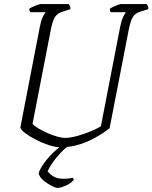

<svg xmlns="http://www.w3.org/2000/svg" viewBox="-20 -724 749 944"><path d="M277 0Q252 0 220 -10.5Q188 -21 157 -37Q126 -53 104.5 -69Q83 -85 80 -97L176 -593Q182 -624 190.5 -641Q199 -658 204 -664H129Q128 -666 126 -670Q124 -674 124 -681Q132 -687 152.5 -695.5Q173 -704 181 -704H318Q320 -701 323.5 -695.5Q327 -690 326 -679L286 -666Q261 -658 249.5 -639Q238 -620 230 -579L140 -115Q151 -103 171.5 -91Q192 -79 216.5 -68.5Q241 -58 263 -52Q285 -46 298 -46Q326 -46 361.5 -56Q397 -66 428.5 -79.5Q460 -93 476 -103L571 -593Q577 -623 585.5 -640.5Q594 -658 599 -664H524Q520 -670 520 -681Q525 -685 536.5 -690.5Q548 -696 559.5 -700Q571 -704 576 -704H701Q703 -701 706.5 -695.5Q710 -690 709 -679L668 -666Q645 -659 633.5 -641Q622 -623 613 -578L519 -94Q492 -72 454.5 -50.5Q417 -29 372.5 -14.5Q328 0 277 0ZM260 200Q255 200 234.5 190Q214 180 194.5 164Q175 148 170 129Q174 111 192.5 84Q211 57 238 30Q265 3 293 -14H327Q300 4 276.5 29Q253 54 237 78Q221 102 214 118Q239 149 271.5 153.5Q304 158 337 150Q339 153 341 155Q343 157 342 162Q326 179 302 189.5Q278 200 260 200Z"/></svg>

Font: Texturina 72pt 72pt Thin
Style: Italic
Weight: 100
Italic angle: -11°
Designer: Guillermo Torres Carreño
Foundry: Omnibus-Type
Version: Version 1.002; ttfautohint (v1.8.3)